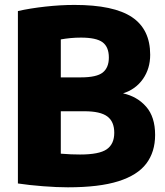

<svg xmlns="http://www.w3.org/2000/svg" viewBox="-20 -770 685 799"><path d="M262.5 9.5Q217.5 9.5 159.2 5Q101 0.5 54.5 -6.5V-724Q105.5 -735.5 168.5 -742.5Q231.5 -749.5 290 -749.5Q453 -749.5 529 -698.8Q605 -648 605 -542Q605 -484.5 574.8 -441.2Q544.5 -398 492 -381.5Q551 -368.5 588.2 -326Q625.5 -283.5 625.5 -208.5Q625.5 -138 589 -89.5Q552.5 -41 472.8 -15.8Q393 9.5 262.5 9.5ZM317 -613.5Q294 -613.5 273.5 -611.5Q253 -609.5 233 -606V-448H316.5Q382 -448 407.5 -468.2Q433 -488.5 433 -530.5Q433 -574.5 407 -594Q381 -613.5 317 -613.5ZM313 -127Q393 -127 424.2 -148.8Q455.5 -170.5 455.5 -217.5Q455.5 -264 426.5 -285.5Q397.5 -307 331.5 -307H233V-130.5Q256 -128.5 275 -127.8Q294 -127 313 -127Z"/></svg>

Font: Encode Sans SmCnd XBd
Style: Regular
Weight: 800
Width: 4
Designer: Multiple Designers
Foundry: Impallari Type
Version: Version 3.002; ttfautohint (v1.8.3) -l 8 -r 50 -G 200 -x 14 